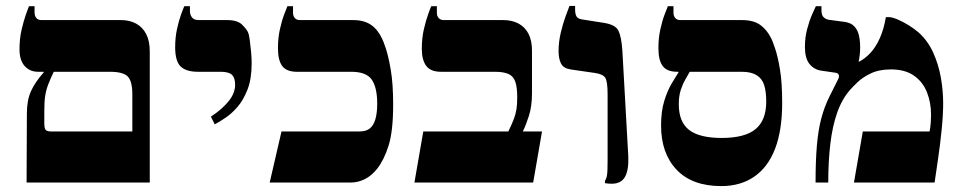

<svg xmlns="http://www.w3.org/2000/svg" viewBox="-20 -618 3254 650"><path d="M70 0 71 -234Q71 -278 84.5 -308.5Q98 -339 128 -373V-375H109Q81 -375 63.5 -394.5Q46 -414 46 -451Q46 -487 53 -517Q60 -547 67.5 -568.5Q75 -590 78 -597H97V-577Q97 -564 103 -557Q109 -550 120 -550H390Q419 -550 441 -538Q463 -526 475 -502.5Q487 -479 487 -444V0ZM152 -173H428V-299Q428 -343 412.5 -359Q397 -375 352 -375H162Q150 -350 143 -331.5Q136 -313 133 -293.5Q130 -274 130 -244V-200Q130 -182 135.5 -177.5Q141 -173 152 -173Z M707 -197 694 -223Q733 -249 754.5 -276Q776 -303 776 -331Q776 -354 765.5 -364.5Q755 -375 727 -375H650Q610 -375 591.5 -393Q573 -411 573 -458Q573 -492 579.5 -521Q586 -550 593.5 -570.5Q601 -591 604 -597H623V-580Q623 -568 630 -559Q637 -550 653 -550H749Q784 -550 799.5 -534.5Q815 -519 819 -510Q823 -502 825.5 -483Q828 -464 830 -442.5Q832 -421 832 -404Q832 -351 818 -315Q804 -279 784 -256Q764 -233 743 -219Q722 -205 707 -197Z M893 0 933 -173H1197Q1220 -173 1232.5 -183.5Q1245 -194 1251 -215Q1257 -236 1257 -267Q1257 -322 1238.5 -348.5Q1220 -375 1169 -375H985Q950 -375 935.5 -394.5Q921 -414 921 -455Q921 -489 927.5 -518.5Q934 -548 942 -569Q950 -590 953 -597H972V-575Q972 -564 978 -557Q984 -550 995 -550H1176Q1213 -550 1236.5 -533.5Q1260 -517 1274 -486Q1277 -481 1286 -454.5Q1295 -428 1303 -381Q1311 -334 1311 -264Q1311 -174 1295.5 -125Q1280 -76 1257 -47Q1238 -23 1215 -11.5Q1192 0 1167 0Z M1383 0 1413 -173H1701Q1713 -198 1719.5 -215Q1726 -232 1728.5 -248.5Q1731 -265 1731 -288Q1731 -323 1724.5 -341.5Q1718 -360 1701.5 -367.5Q1685 -375 1654 -375H1473Q1438 -375 1423 -395Q1408 -415 1408 -453Q1408 -489 1415 -519Q1422 -549 1429.5 -570Q1437 -591 1440 -597H1459V-575Q1459 -563 1465.5 -556.5Q1472 -550 1482 -550H1684Q1713 -550 1735 -538.5Q1757 -527 1769 -504Q1781 -481 1781 -447V-302Q1781 -258 1770.5 -225.5Q1760 -193 1750 -173H1815L1785 0Z M2051 4Q2045 4 2039 3.5Q2033 3 2028 2V-6Q2033 -13 2035 -25Q2037 -37 2037 -75V-298Q2037 -341 2029.5 -354Q2022 -367 1994 -371L1911 -383Q1887 -387 1879 -403.5Q1871 -420 1871 -445Q1871 -476 1878.5 -507.5Q1886 -539 1895 -563.5Q1904 -588 1908 -598H1927V-586Q1927 -570 1932 -562Q1937 -554 1952 -552L2022 -541Q2064 -535 2074 -513.5Q2084 -492 2087 -446L2107 -89Q2109 -43 2096 -19.5Q2083 4 2051 4Z M2422 12Q2323 12 2270.5 -43.5Q2218 -99 2218 -193Q2218 -242 2229 -277Q2240 -312 2254 -335.5Q2268 -359 2277 -373V-407H2315V-375Q2309 -364 2300 -348.5Q2291 -333 2284.5 -313Q2278 -293 2278 -265Q2278 -205 2313 -178Q2348 -151 2423 -151Q2502 -151 2538 -181Q2574 -211 2574 -274Q2574 -308 2567 -330Q2560 -352 2541.5 -363.5Q2523 -375 2491 -375H2273Q2238 -375 2223.5 -394.5Q2209 -414 2209 -455Q2209 -489 2215.5 -518.5Q2222 -548 2230 -569Q2238 -590 2241 -597H2260V-575Q2260 -564 2266 -557Q2272 -550 2283 -550H2493Q2531 -550 2554 -533.5Q2577 -517 2592 -486Q2595 -480 2604 -454Q2613 -428 2620.5 -383Q2628 -338 2628 -270Q2628 -177 2604 -114.5Q2580 -52 2533.5 -20Q2487 12 2422 12Z M2741 0Q2741 -73 2745.5 -125.5Q2750 -178 2760.5 -217.5Q2771 -257 2788 -291L2817 -349Q2822 -358 2819.5 -364.5Q2817 -371 2807 -372L2759 -379Q2735 -383 2720 -402Q2705 -421 2705 -459Q2705 -491 2712.5 -519.5Q2720 -548 2729.5 -569.5Q2739 -591 2742 -597H2761V-583Q2761 -567 2768 -560Q2775 -553 2786 -551L2839 -544Q2861 -541 2872.5 -528.5Q2884 -516 2888 -497.5Q2892 -479 2892 -457Q2892 -445 2890.5 -432Q2889 -419 2887 -410L2888 -409Q2908 -419 2926 -438Q2944 -457 2958 -487.5Q2972 -518 2979 -560H2989Q3000 -560 3018 -552.5Q3036 -545 3055.5 -533Q3075 -521 3090 -508Q3121 -480 3139 -440.5Q3157 -401 3165 -356.5Q3173 -312 3173 -269Q3173 -230 3168 -180Q3163 -130 3156 -82Q3149 -34 3144 0H2871L2901 -173H3127Q3130 -188 3131 -203Q3132 -218 3132 -229Q3132 -271 3118 -306Q3104 -341 3074 -362Q3044 -383 2996 -383Q2956 -383 2928 -369.5Q2900 -356 2883 -339.5Q2866 -323 2858 -314Q2830 -282 2814 -236Q2798 -190 2791 -131Q2784 -72 2784 0Z"/></svg>

Font: Frank Ruhl Libre ExtraBold
Style: Regular
Weight: 800
Designer: Yanek Iontef
Foundry: Fontef
Version: Version 6.003;gftools[0.9.30]